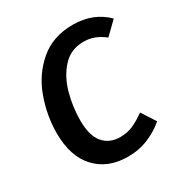

<svg xmlns="http://www.w3.org/2000/svg" viewBox="-168 -833 927 975"><g transform="rotate(-30 295.5 -345.5)"><path d="M591 -629 519 -559Q490 -582 461 -593Q432 -604 398 -604Q323 -604 275 -551Q227 -498 206 -420.5Q185 -343 185 -265Q185 -176 221 -133.5Q257 -91 320 -91Q361 -91 395 -106Q429 -121 468 -149L521 -67Q479 -31 424.5 -8Q370 15 304 15Q187 15 118 -59Q49 -133 49 -269Q49 -371 85 -471.5Q121 -572 199 -639Q277 -706 394 -706Q514 -706 591 -629Z"/></g></svg>

Font: FiraGO Medium
Style: Italic
Weight: 500
Italic angle: -8°
Designer: bBox Type GmbH
Foundry: bBox Type GmbH
Version: Version 1.001